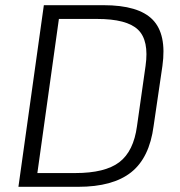

<svg xmlns="http://www.w3.org/2000/svg" viewBox="-20 -720 692 740"><path d="M149 -700H379Q514 -700 568.5 -644Q623 -588 606 -466L572 -234Q556 -112 485.5 -56Q415 0 281 0H51ZM124 -53H270Q385 -53 440 -95Q495 -137 508 -234L541 -466Q555 -564 512 -605.5Q469 -647 354 -647H207Z"/></svg>

Font: Pathway Extreme 8pt Thin 12pt ExtraLight
Style: Italic
Weight: 250
Italic angle: -8°
Version: Version 1.001;gftools[0.9.26]